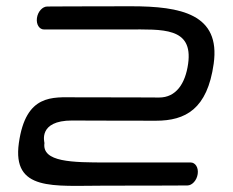

<svg xmlns="http://www.w3.org/2000/svg" viewBox="-20 -599 750 619"><path d="M584.2 -1.1C599.2 -1.1 614.5 -17.3 617.4 -38.2C620.4 -59.1 609.6 -75.2 594.6 -75.2C594.6 -75.2 436.2 -75.2 324.6 -75.2C213.1 -75.2 114.6 -76 123.3 -137.9C123.6 -139.8 101.1 -210.5 212.7 -210.5C212.7 -210.5 321.1 -209.8 482.6 -209.8C578.1 -209.8 648.4 -247.2 668.9 -393.3C691.4 -553.4 563.9 -578.8 402.4 -578.8C240.9 -578.8 132.3 -578 132.3 -578C117.3 -578 102 -561.9 99.1 -541C96.2 -520.1 106.9 -504 121.9 -504C121.9 -504 280.4 -504 391.9 -504C503.4 -504 603.2 -512.2 586.5 -393.3C577.5 -329.4 547.6 -284.6 493.1 -284.6C493.1 -284.6 384.7 -285.3 223.2 -285.3C149.7 -285.3 63.2 -297 40.8 -137.9C18.9 18.3 152.6 -0.4 314.1 -0.4C475.6 -0.4 584.2 -1.1 584.2 -1.1Z"/></svg>

Font: Hi.
Style: Regular
Weight: 400
Designer: Mew Too, Robert Jablonski
Foundry: Cannot Into Space Fonts
Version: Version 1.996